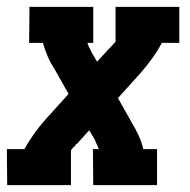

<svg xmlns="http://www.w3.org/2000/svg" viewBox="-35 -540 555 560"><path d="M-14 0 -15 -105H36Q49 -128 64.5 -150Q80 -172 99 -193L165 -266L125 -337Q113 -355 104.5 -374.5Q96 -394 90 -415H50L51 -520H237V-415H220Q222 -408 225.5 -401.5Q229 -395 232 -388L248 -360L283 -398Q284 -399 285 -399.5Q286 -400 287 -401V-402Q287 -403 288.5 -404Q290 -405 291 -406Q293 -409 296 -412Q299 -415 302 -418V-520H488V-415H437Q425 -392 409 -370Q393 -348 375 -327L309 -254L349 -183Q360 -165 369 -145.5Q378 -126 383 -105H423V0H237L236 -105H253Q251 -112 247.5 -118.5Q244 -125 242 -132L225 -160L191 -122Q190 -121 189 -120.5Q188 -120 186 -119V-118Q186 -117 185 -116Q184 -115 183 -114Q180 -111 177 -108Q174 -105 172 -102V0Z"/></svg>

Font: Iosevka Curly Slab Extrabold
Style: Italic
Weight: 800
Italic angle: -9°
Monospace: yes
Designer: Belleve Invis
Foundry: Belleve Invis
Version: Version 22.1.2; ttfautohint (v1.8.4)